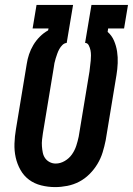

<svg xmlns="http://www.w3.org/2000/svg" viewBox="-20 -755 542 783"><path d="M205 8Q176 8 148 1Q120 -6 98.5 -22Q77 -38 63.5 -62Q50 -86 44 -113Q38 -140 39 -169.5Q40 -199 45 -228L89 -494Q92 -514 98.5 -533.5Q105 -553 116 -571.5Q127 -590 142.5 -605.5Q158 -621 176 -631L178 -639H113L129 -735H278L252 -580Q242 -579 234.5 -571.5Q227 -564 222 -555Q217 -546 213.5 -536Q210 -526 207 -516.5Q204 -507 202 -497.5Q200 -488 199 -478L155 -212Q153 -199 151.5 -185.5Q150 -172 151 -158.5Q152 -145 154.5 -132.5Q157 -120 164 -110Q171 -100 182.5 -94Q194 -88 207 -88Q226 -88 244 -98.5Q262 -109 273.5 -125.5Q285 -142 291 -160.5Q297 -179 301 -198L345 -464Q346 -475 347.5 -486Q349 -497 350 -507.5Q351 -518 351 -529Q351 -540 349 -550Q347 -560 342 -570Q337 -580 327 -580L353 -735H502L486 -639H421L419 -625Q436 -610 445 -589Q454 -568 457.5 -545Q461 -522 460 -497.5Q459 -473 455 -449L411 -183Q406 -158 398.5 -133.5Q391 -109 377.5 -86.5Q364 -64 345 -45Q326 -26 303 -14Q280 -2 254.5 3Q229 8 205 8Z"/></svg>

Font: Iosevka Curly Slab Oblique
Style: Bold
Weight: 700
Italic angle: -9°
Monospace: yes
Designer: Belleve Invis
Foundry: Belleve Invis
Version: Version 11.1.0; ttfautohint (v1.8.3)